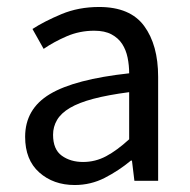

<svg xmlns="http://www.w3.org/2000/svg" viewBox="-20 -518 544 550"><path d="M194 12Q133 12 92.5 -24Q52 -60 52 -126Q52 -206 123 -248.5Q194 -291 350 -308Q350 -331 345.5 -353Q341 -375 330 -392Q319 -409 299.5 -419.5Q280 -430 250 -430Q208 -430 171 -414Q134 -398 105 -378L73 -435Q107 -457 156 -477.5Q205 -498 264 -498Q353 -498 393 -443.5Q433 -389 433 -298V0H365L358 -58H355Q320 -29 280 -8.5Q240 12 194 12ZM218 -54Q253 -54 284 -70.5Q315 -87 350 -119V-254Q289 -246 247.5 -235Q206 -224 180.5 -209Q155 -194 143.5 -174.5Q132 -155 132 -132Q132 -90 157 -72Q182 -54 218 -54Z"/></svg>

Font: CV Source Sans
Style: Regular
Weight: 400
Designer: Paul D. Hunt
Foundry: Adobe Systems Incorporated
Version: Version 3.001